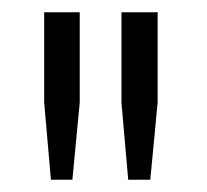

<svg xmlns="http://www.w3.org/2000/svg" viewBox="-20 -706 337 313"><path d="M63 -413 52 -539V-686H110V-539L98 -413ZM189 -413 178 -539V-686H237V-539L225 -413Z"/></svg>

Font: Archivo SemiCondensed ExtraLight
Style: Regular
Weight: 250
Width: 4
Designer: Hector Gatti
Foundry: Omnibus-Type
Version: Version 2.001